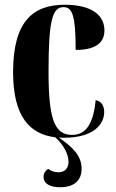

<svg xmlns="http://www.w3.org/2000/svg" viewBox="-20 -569 488 807"><path d="M248 10C383 10 418 -54 418 -98C418 -123 407 -144 382 -148C372 -38 334 -2 283 -2C210 -2 184 -66 184 -267C184 -483 200 -539 247 -539C284 -539 298 -504 298 -359C402 -359 419 -406 419 -441C419 -502 370 -549 252 -549C122 -549 35 -483 35 -266C35 -79 105 -5 212 8C247 39 268 79 268 111C268 139 252 155 225 155C210 155 194 150 183 141C168 149 163 163 163 174C163 204 191 218 233 218C290 218 323 191 323 140C323 84 283 48 227 9C234 10 241 10 248 10Z"/></svg>

Font: Noto Serif Display ExtraCondensed ExtraBold
Style: Regular
Weight: 800
Width: 2
Designer: Monotype Design Team
Foundry: Monotype Imaging Inc.
Version: Version 2.009